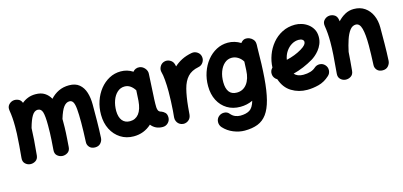

<svg xmlns="http://www.w3.org/2000/svg" viewBox="-72 -1051 3839 1828"><g transform="rotate(-15 1848.0 -137.5)"><path d="M38.1 -10.7Q50.8 -144.5 54.7 -229Q54.2 -236.3 55.7 -243.7Q57.1 -282.7 57.1 -315.9Q57.1 -362.3 54.2 -400.6Q51.3 -439 44.9 -477.5Q39.6 -511.2 56.9 -532Q74.2 -552.7 99.1 -559.1Q125 -564.9 151.4 -554.2Q177.7 -543.5 188 -514.2Q214.8 -537.1 248.3 -550Q281.7 -563 322.8 -563Q377 -563 412.4 -540.3Q447.8 -517.6 468.8 -479Q504.4 -518.6 550.3 -540.5Q596.2 -562.5 653.3 -562.5Q716.3 -562.5 753.9 -531Q791.5 -499.5 808.1 -446.5Q824.7 -393.6 824.7 -328.1Q824.7 -249.5 824 -165.8Q823.2 -82 818.8 0.5Q817.4 28.3 797.6 50.8Q777.8 73.2 742.7 73.2Q706.5 73.2 687 51.3Q667.5 29.3 669.4 1Q671.9 -53.2 673.3 -100.6Q674.8 -147.9 674.8 -189.9Q674.8 -273.4 670.4 -322.5Q666 -371.6 653.6 -392.8Q641.1 -414.1 617.7 -414.1Q586.4 -414.1 561 -381.8Q535.6 -349.6 511.2 -269Q511.2 -257.8 511.2 -246.1Q511.2 -212.4 510.7 -185.8Q510.3 -159.2 508.8 -132.6Q507.3 -106 505.1 -73Q502.9 -40 499.5 5.4Q497.1 40.5 472.2 56.9Q447.3 73.2 419.4 71.3Q391.6 69.3 370.1 50.3Q348.6 31.2 351.6 -5.4Q356 -63.5 358.4 -101.3Q360.8 -139.2 361.8 -171.9Q362.8 -204.6 362.8 -246.1Q362.8 -337.9 351.1 -376.2Q339.4 -414.6 305.2 -414.6Q272.5 -414.6 248.8 -375.7Q225.1 -336.9 204.6 -261.2Q203.1 -208.5 198.2 -144Q193.4 -79.6 185.5 2.9Q182.1 38.6 156.7 54.4Q131.3 70.3 102.5 67.4Q75.7 64.9 55.2 44.9Q34.7 24.9 38.1 -10.7Z M1415 52.2Q1377.4 52.2 1349.1 38.3Q1320.8 24.4 1301.3 -1Q1227.1 66.9 1126 66.9Q1053.2 66.9 996.8 31Q940.4 -4.9 908.4 -67.6Q876.5 -130.4 876 -210.9Q875.5 -281.7 897 -345.2Q918.5 -408.7 957.5 -457.8Q996.6 -506.8 1049.1 -534.9Q1101.6 -563 1163.1 -563Q1227.1 -563 1280.8 -528.3Q1291.5 -543 1309.1 -550.3Q1326.7 -557.6 1346.7 -555.2Q1377 -550.8 1397.9 -525.9Q1418.9 -501 1417 -471.7L1404.8 -243.2Q1404.3 -235.8 1403.8 -228.5Q1402.8 -207.5 1402.3 -181.9Q1401.9 -156.2 1402.8 -143.6Q1403.8 -125.5 1410.6 -111.8Q1417.5 -98.1 1439.5 -92.3Q1457 -85.9 1473.4 -70.3Q1489.7 -54.7 1489.7 -22Q1489.7 8.3 1467.8 30.3Q1445.8 52.2 1415 52.2ZM1127.9 -81.5Q1182.1 -81.5 1215.1 -123Q1248 -164.6 1254.9 -248.5Q1254.9 -254.9 1255.4 -260.3Q1255.4 -263.2 1255.9 -266.1L1260.7 -350.6Q1241.7 -380.9 1217 -397.7Q1192.4 -414.6 1161.6 -414.6Q1120.1 -414.6 1089.1 -386.5Q1058.1 -358.4 1041.5 -311.8Q1024.9 -265.1 1024.9 -209Q1025.9 -147.9 1052.5 -114.7Q1079.1 -81.5 1127.9 -81.5Z M1608.4 74.2Q1598.6 73.2 1589.8 69.8Q1560.1 58.6 1547.4 29.3Q1539.6 11.7 1541.5 -7.3Q1542 -10.7 1542 -14.6Q1543.5 -28.8 1544.7 -43.7Q1545.9 -58.6 1547.4 -73.2Q1550.3 -116.2 1552.5 -164.6Q1554.7 -212.9 1554.7 -259.8Q1554.7 -320.8 1550 -374.5Q1545.4 -428.2 1537.6 -453.1Q1529.3 -481.9 1544.2 -509.5Q1559.1 -537.1 1587.9 -545.4Q1616.7 -553.7 1644.3 -539.1Q1671.9 -524.4 1680.2 -495.6Q1683.6 -484.4 1686 -472.2Q1718.3 -502.4 1761.2 -524.4Q1804.2 -546.4 1860.8 -557.1Q1890.6 -562.5 1916.7 -545.4Q1942.9 -528.3 1948.2 -498Q1953.6 -468.3 1936.5 -442.1Q1919.4 -416 1889.2 -410.6Q1818.8 -397 1780.8 -355Q1742.7 -313 1724.6 -242.4Q1706.5 -171.9 1696.8 -72.3Q1693.8 -29.3 1689.9 7.3Q1689 17.1 1685.5 25.9Q1674.3 55.7 1645 68.4Q1627.4 76.2 1608.4 74.2Z M2396.5 -556.2Q2400.4 -556.2 2404.8 -555.7Q2407.2 -555.7 2410.2 -555.2Q2420.9 -553.7 2431.2 -549.3Q2451.7 -540.5 2465.1 -524.2Q2478.5 -507.8 2480 -487.8Q2481.4 -480 2481 -471.7L2480 -447.3Q2479 -273.4 2469.2 -147.9Q2459.5 -22.5 2437.7 61.8Q2416 146 2379.6 195.6Q2343.3 245.1 2289.1 266.4Q2234.9 287.6 2160.2 287.6Q2105.5 287.6 2049.8 264.9Q1994.1 242.2 1954.1 198.2Q1933.6 175.3 1934.1 144.5Q1934.6 113.8 1955.6 93.3Q1978.5 71.3 2010.7 71.5Q2043 71.8 2061 94.2Q2081.5 119.1 2106.7 129.2Q2131.8 139.2 2155.8 139.2Q2213.4 139.2 2248 117.9Q2282.7 96.7 2301.3 31.2Q2244.6 58.1 2178.7 58.1Q2105 58.1 2049.6 24.4Q1994.1 -9.3 1962.9 -69.8Q1931.6 -130.4 1931.2 -210.9Q1930.7 -282.2 1952.4 -345.9Q1974.1 -409.7 2013.4 -458.5Q2052.7 -507.3 2105.2 -535.2Q2157.7 -563 2218.3 -563Q2285.2 -563 2343.8 -526.4Q2349.6 -535.2 2358.4 -542Q2375 -556.2 2396.5 -556.2ZM2181.2 -81.5Q2242.7 -81.5 2280.3 -130.6Q2317.9 -179.7 2321.3 -263.7L2325.2 -348.6Q2307.1 -378.9 2278.3 -396.7Q2249.5 -414.6 2216.8 -414.6Q2176.3 -414.6 2145.3 -387Q2114.3 -359.4 2097.2 -313Q2080.1 -266.6 2080.6 -209Q2081.1 -147 2106 -114.3Q2130.9 -81.5 2181.2 -81.5Z M3057.1 -8.8Q3006.8 37.1 2948.7 52Q2890.6 66.9 2835.9 66.9Q2751.5 66.9 2682.6 24.9Q2613.8 -17.1 2585 -104.5Q2568.8 -113.3 2557.9 -129.2Q2546.9 -145 2545.9 -165Q2543.5 -199.7 2568.8 -224.1Q2570.8 -285.6 2593 -345.9Q2615.2 -406.2 2655.8 -455.3Q2696.3 -504.4 2753.4 -533.7Q2810.5 -563 2881.3 -563Q2912.6 -563 2945.8 -552.7Q2979 -542.5 3007.3 -521.2Q3035.6 -500 3053.2 -468.3Q3070.8 -436.5 3070.8 -393.1Q3070.8 -355 3057.4 -323Q3043.9 -291 3024.2 -266.6Q3004.4 -242.2 2984.4 -225.6Q2964.4 -209 2950.7 -200.7Q2902.3 -171.9 2851.8 -150.6Q2801.3 -129.4 2748.5 -115.7Q2778.3 -81.5 2835.9 -81.5Q2916 -81.5 2957.5 -119.1Q2980.5 -139.6 3011.2 -138.2Q3042 -136.7 3062.5 -113.8Q3083 -91.3 3081.5 -60.3Q3080.1 -29.3 3057.1 -8.8ZM2877 -414.6Q2840.8 -414.6 2807.6 -394.8Q2774.4 -375 2751 -340.1Q2727.5 -305.2 2720.2 -259.8Q2804.7 -279.3 2869.1 -317.4Q2902.3 -337.4 2914.6 -352.8Q2926.8 -368.2 2926.8 -380.9Q2926.8 -396.5 2913.3 -405.5Q2899.9 -414.6 2877 -414.6Z M3145.5 -10.7Q3155.3 -115.2 3159.9 -188.2Q3164.6 -261.2 3164.6 -315.9Q3164.6 -362.3 3161.6 -400.6Q3158.7 -439 3152.3 -477.5Q3147 -511.2 3164.3 -532Q3181.6 -552.7 3206.5 -559.1Q3235.4 -565.9 3263.9 -552Q3292.5 -538.1 3298.8 -500.5Q3300.3 -492.2 3301.3 -483.9Q3333.5 -519 3373 -540.8Q3412.6 -562.5 3459.5 -562.5Q3522.9 -562.5 3567.6 -531.2Q3612.3 -500 3636 -447Q3659.7 -394 3659.7 -328.1Q3659.7 -249.5 3658.9 -165.8Q3658.2 -82 3653.8 0.5Q3651.9 27.8 3632.3 50.5Q3612.8 73.2 3577.6 73.2Q3541 73.2 3521.7 51.3Q3502.4 29.3 3504.4 1Q3506.8 -53.2 3508.3 -100.6Q3509.8 -147.9 3509.8 -189.9Q3509.8 -299.3 3494.4 -356.7Q3479 -414.1 3440.4 -414.1Q3405.8 -414.1 3380.9 -380.9Q3356 -347.7 3338.4 -294.4Q3320.8 -241.2 3308.1 -180.7Q3305.7 -141.1 3301.8 -95.7Q3297.9 -50.3 3293 2.9Q3289.6 38.6 3264.2 54.4Q3238.8 70.3 3210 67.4Q3183.1 64.9 3162.6 44.9Q3142.1 24.9 3145.5 -10.7Z"/></g></svg>

Font: Mikhak ExtraBold
Style: Regular
Weight: 800
Designer: Amin Abedi
Version: Version 3.3